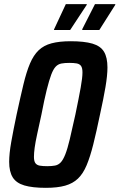

<svg xmlns="http://www.w3.org/2000/svg" viewBox="-20 -894 574 922"><path d="M200 8Q136 8 97 -3.5Q58 -15 41 -42.5Q24 -70 24 -117Q24 -156 34 -212.5Q44 -269 60 -345Q78 -428 92.5 -488.5Q107 -549 124 -589Q141 -629 165.5 -652.5Q190 -676 227.5 -686Q265 -696 319 -696Q385 -696 424 -684.5Q463 -673 479.5 -645.5Q496 -618 496 -570Q496 -532 486.5 -476Q477 -420 460 -343Q443 -261 428 -201Q413 -141 396 -100.5Q379 -60 354.5 -36.5Q330 -13 293 -2.5Q256 8 200 8ZM207 -96Q229 -96 244.5 -99Q260 -102 271.5 -114Q283 -126 293.5 -152.5Q304 -179 315 -225Q326 -271 342 -344Q359 -426 367.5 -473.5Q376 -521 376 -546Q376 -568 369 -577.5Q362 -587 348 -589.5Q334 -592 313 -592Q291 -592 275 -589Q259 -586 247.5 -574Q236 -562 226 -535.5Q216 -509 204.5 -463Q193 -417 179 -344Q167 -289 158.5 -250Q150 -211 146.5 -185Q143 -159 143 -141Q143 -120 150 -110.5Q157 -101 171 -98.5Q185 -96 207 -96ZM375 -750V-754L436 -874H534L533 -870L457 -750ZM239 -750 240 -754 296 -874H397L396 -870L317 -750Z"/></svg>

Font: Saira Condensed SemiBold
Style: Italic
Weight: 600
Width: 3
Italic angle: -12°
Designer: Hector Gatti with collaboration of the Omnibus-Type team
Foundry: Omnibus-Type
Version: Version 1.101